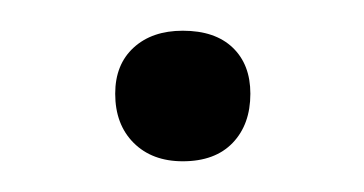

<svg xmlns="http://www.w3.org/2000/svg" viewBox="-20 -94 237 125"><path d="M55 -33Q55 -52 67 -63Q79 -74 99 -74Q120 -74 131.5 -63Q143 -52 143 -33Q143 -13 131.5 -1Q120 11 99 11Q79 11 67 -1Q55 -13 55 -33Z"/></svg>

Font: Cormorant Upright
Style: Regular
Weight: 400
Designer: Christian Thalmann (Catharsis Fonts)
Foundry: Catharsis Fonts
Version: Version 3.302